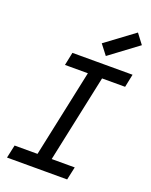

<svg xmlns="http://www.w3.org/2000/svg" viewBox="-191 -1174 998 1272"><g transform="rotate(20 308.0 -537.5)"><path d="M184 0 354 -800H454L284 0ZM22 0 42 -92H466L446 0ZM173 -708 192 -800H616L597 -708ZM407 -856 353 -926 554 -1075 607 -1005Z"/></g></svg>

Font: Victor Mono Thin
Style: Italic
Weight: 100
Italic angle: -12°
Monospace: yes
Designer: Rune Bjørnerås
Version: Version 1.561;gftools[0.9.30]